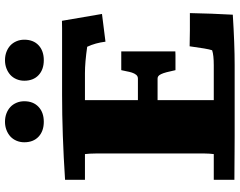

<svg xmlns="http://www.w3.org/2000/svg" viewBox="-114 -827 942 754"><g transform="rotate(-90 357.0 -450.0)"><path d="M336.4 -825.7Q336.4 -790.5 314.5 -769.8Q292.5 -749 255.9 -749Q219.2 -749 197.3 -769.5Q175.3 -790 175.3 -825.7Q175.3 -842.3 181.4 -856.4Q187.5 -870.6 198.2 -880.4Q209 -890.1 223.9 -895.8Q238.8 -901.4 255.9 -901.4Q273.4 -901.4 288.3 -895.8Q303.2 -890.1 313.7 -880.4Q324.2 -870.6 330.3 -856.4Q336.4 -842.3 336.4 -825.7ZM578.1 -825.7Q578.1 -790 556.2 -769.5Q534.2 -749 497.6 -749Q460.9 -749 439 -769.5Q417 -790 417 -825.7Q417 -842.3 423.1 -856.4Q429.2 -870.6 439.9 -880.4Q450.7 -890.1 465.6 -895.8Q480.5 -901.4 497.6 -901.4Q515.1 -901.4 530 -895.8Q544.9 -890.1 555.4 -880.4Q565.9 -870.6 572 -856.4Q578.1 -842.3 578.1 -825.7ZM27.8 -665.5Q208.5 -677.2 361.8 -677.2Q423.3 -677.2 467.5 -677.2Q511.7 -677.2 542.2 -677.2Q572.8 -677.2 592 -677.2Q611.3 -677.2 623 -677.2Q634.8 -677.2 641.1 -677.5Q647.5 -677.7 652.3 -677.7L679.2 -520.5L570.3 -506.8Q567.9 -526.4 563 -544.2Q558.1 -562 550.3 -578.6Q488.8 -587.4 446.8 -587.4H340.8V-379.4H425.3Q434.6 -379.4 440.2 -386.2Q445.8 -393.1 449 -403.1Q452.1 -413.1 454.1 -424.3Q456.1 -435.5 458.5 -444.8H532.2V-232.4Q525.4 -231.9 518.6 -231.9Q511.7 -231.9 504.9 -231.9H458.5Q454.1 -252.9 450.4 -266.6Q446.8 -280.3 442.9 -288.3Q439 -296.4 434.8 -299.3Q430.7 -302.2 425.3 -302.2H340.8V-81.5H477.5Q517.6 -81.5 536.6 -87.9Q540 -97.7 543.7 -119.4Q547.4 -141.1 552.2 -176.3Q583.5 -175.3 614.7 -175.3Q646 -175.3 682.6 -175.3Q681.6 -132.3 680.2 -90.3Q678.7 -48.3 676.3 -6.8Q561 0.5 479 0.5Q418.5 0.5 368.9 0.5Q319.3 0.5 278.1 0.5Q236.8 0.5 202.4 0.5Q168 0.5 137.9 0.2Q107.9 0 81.1 -0.2Q54.2 -0.5 27.8 -0.5V-81.5H128.9Q129.9 -89.8 130.6 -99.1Q131.3 -108.4 131.3 -119.6V-542.5Q131.3 -556.6 130.6 -567.9Q129.9 -579.1 128.9 -587.4H27.8Z"/></g></svg>

Font: Tienne Black
Style: Regular
Weight: 900
Designer: vernon adams
Foundry: vernon adams
Version: Version 001.001